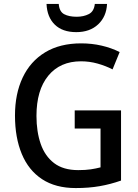

<svg xmlns="http://www.w3.org/2000/svg" viewBox="-20 -995 702 974"><path d="M359 -435H594V-79Q540 -60 485 -50.5Q430 -41 364 -41Q262 -41 193.5 -86Q125 -131 90.5 -214Q56 -297 56 -409Q56 -519 95 -601.5Q134 -684 209 -729.5Q284 -775 392 -775Q446 -775 495.5 -763.5Q545 -752 587 -731L551 -643Q516 -661 475 -672.5Q434 -684 391 -684Q285 -684 225 -611Q165 -538 165 -407Q165 -327 186.5 -265Q208 -203 254.5 -167.5Q301 -132 377 -132Q414 -132 440.5 -136Q467 -140 490 -146V-343H359ZM523 -975Q520 -911 478 -871.5Q436 -832 367 -832Q297 -832 258 -870Q219 -908 216 -975H278Q281 -936 305.5 -923Q330 -910 369 -910Q404 -910 430.5 -923.5Q457 -937 461 -975Z"/></svg>

Font: Noto Sans Tamil UI SemiCondensed Medium
Style: Regular
Weight: 500
Width: 4
Designer: Jelle Bosma - Monotype Design Team
Foundry: Monotype Imaging Inc.
Version: Version 2.004; ttfautohint (v1.8.4.7-5d5b)